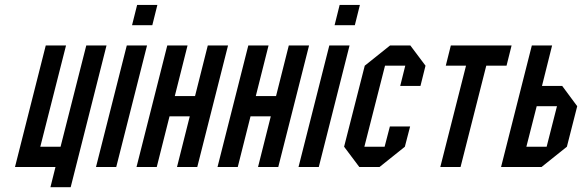

<svg xmlns="http://www.w3.org/2000/svg" viewBox="-20 -687 2395 790"><path d="M168.3 -500H251.7L145.8 -83.3H229.2L335 -500H418.3L270.8 83.3H187.5L208.3 0H41.7Z M458.3 0H375L501.7 -500H585ZM606.7 -583.3H523.3L544.2 -666.7H627.5Z M791.7 0H708.3L760.8 -208.3H677.5L625 0H541.7L668.3 -500H751.7L699.2 -291.7H782.5L835 -500H918.3Z M1125 0H1041.7L1094.2 -208.3H1010.8L958.3 0H875L1001.7 -500H1085L1032.5 -291.7H1115.8L1168.3 -500H1251.7Z M1291.7 0H1208.3L1335 -500H1418.3ZM1440 -583.3H1356.7L1377.5 -666.7H1460.8Z M1562.5 -83.3 1584.2 -166.7H1667.5L1645.8 -83.3L1541.7 0H1458.3L1395.8 -83.3L1480.8 -416.7L1585 -500H1668.3L1730.8 -416.7L1710 -333.3H1626.7L1647.5 -416.7H1564.2L1479.2 -83.3Z M1875 0H1791.7L1897.5 -416.7H1814.2L1835 -500H2085L2064.2 -416.7H1980.8Z M2041.7 0 2168.3 -500H2251.7L2210 -333.3H2293.3L2355 -250L2312.5 -83.3L2208.3 0ZM2145.8 -83.3H2229.2L2271.7 -250H2188.3Z"/></svg>

Font: Yulong
Style: Italic
Weight: 400
Italic angle: -14.25°
Designer: GGBotNet
Foundry: f0n7.com
Version: 1.00